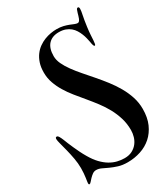

<svg xmlns="http://www.w3.org/2000/svg" viewBox="-236 -921 987 1136"><g transform="rotate(-30 257.5 -352.5)"><path d="M315.9 -774.9Q342.3 -774.9 362.3 -770Q382.3 -765.1 397.7 -759Q413.1 -752.9 424.6 -748Q436 -743.2 444.8 -743.2Q451.2 -743.2 455.6 -748.5Q460 -753.9 463.4 -761.7Q466.8 -769.5 469.2 -778.8Q471.7 -788.1 474.1 -795.9Q477.1 -807.1 480.7 -815.2Q484.4 -823.2 491.2 -823.2Q499 -823.2 499 -809.1Q499 -801.3 497.3 -791.5Q495.6 -781.7 492.9 -768.3Q490.2 -754.9 487.1 -737.1Q483.9 -719.2 481 -695.8Q477.1 -667 475.8 -644.8Q474.6 -622.6 473.6 -607.7Q472.7 -592.8 470.9 -585Q469.2 -577.1 464.8 -577.1Q461.4 -577.1 459.5 -580.8Q457.5 -584.5 456.1 -589.8Q454.6 -595.2 453.6 -600.6Q452.6 -606 452.1 -609.9Q449.7 -622.6 446 -637.9Q442.4 -653.3 436 -669.2Q429.7 -685.1 420.4 -700.2Q411.1 -715.3 397.2 -727.1Q383.3 -738.8 364.3 -745.8Q345.2 -752.9 319.8 -752.9Q273.9 -752.9 248.5 -725.6Q223.1 -698.2 223.1 -645Q223.1 -618.2 236.1 -590.6Q249 -563 270.3 -533.7Q291.5 -504.4 318.4 -473.6Q345.2 -442.9 373.5 -410.2Q401.9 -377.4 428.7 -342.8Q455.6 -308.1 476.8 -271Q498 -233.9 511 -194.1Q523.9 -154.3 523.9 -111.8Q523.9 -53.2 504.9 -10Q485.8 33.2 453.6 61.8Q421.4 90.3 378.9 104.2Q336.4 118.2 290 118.2Q253.9 118.2 226.8 109.6Q199.7 101.1 178 91.1Q156.2 81.1 138.4 72.5Q120.6 64 103 64Q89.4 64 77.9 72.3Q66.4 80.6 56.9 90.6Q47.4 100.6 40.3 108.9Q33.2 117.2 28.8 117.2Q24.9 117.2 23.9 114.5Q22.9 111.8 22.9 107.9Q22.9 104 24.4 95Q25.9 85.9 27.6 73.2Q29.3 60.5 30.8 44.4Q32.2 28.3 32.2 9.8Q32.2 -23.4 25.9 -58.3Q19.5 -93.3 11.7 -124Q3.9 -154.8 -2.4 -178.2Q-8.8 -201.7 -8.8 -211.9Q-8.8 -216.3 -7.1 -220.2Q-5.4 -224.1 0 -224.1Q7.3 -224.1 13.7 -213.6Q20 -203.1 26.9 -186Q31.2 -174.3 38.3 -157.2Q45.4 -140.1 54.2 -120.4Q63 -100.6 73.5 -79.1Q84 -57.6 96.2 -37.1Q117.2 -1 140.1 22.9Q163.1 46.9 187.3 61.3Q211.4 75.7 236.3 81.8Q261.2 87.9 286.1 87.9Q315.9 87.9 337.6 76.7Q359.4 65.4 373.5 47.4Q387.7 29.3 394.3 6.8Q400.9 -15.6 400.9 -38.1Q400.9 -82.5 388.9 -121.3Q377 -160.2 357.7 -195.6Q338.4 -231 313.5 -263.7Q288.6 -296.4 262.5 -327.6Q236.3 -358.9 211.4 -389.6Q186.5 -420.4 167.2 -452.4Q147.9 -484.4 136 -518.3Q124 -552.2 124 -589.8Q124 -626.5 133.3 -654.3Q142.6 -682.1 158 -702.6Q173.3 -723.1 193.1 -737.1Q212.9 -751 234.1 -759.3Q255.4 -767.6 276.6 -771.2Q297.9 -774.9 315.9 -774.9Z"/></g></svg>

Font: Henny Penny
Style: Regular
Weight: 400
Version: Version 1.001